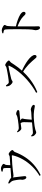

<svg xmlns="http://www.w3.org/2000/svg" viewBox="1546 -2360 867 4000"><g transform="rotate(-90 1980.0 -360.5)"><path d="M153.4 -606.8 165.4 -624Q187.3 -615.2 207.7 -606.9Q228.1 -598.5 244.6 -587Q266.6 -572.8 273.5 -562.5Q280.5 -552.3 281.7 -534.2Q281.9 -527.6 285 -501.2Q288 -474.8 292.3 -439.7Q296.6 -404.6 300.7 -370.1Q304.9 -335.5 307.4 -310.2Q309.8 -284.8 309.8 -278.5Q310.6 -262.2 302.8 -254.4Q295.1 -246.6 283.3 -245.8Q269.5 -245 258.4 -258.3Q247.3 -271.5 241 -290.3Q234.6 -309.1 233.8 -323.2Q232.8 -332 235.3 -344.4Q237.8 -356.8 238 -370.2Q238.2 -382.6 235.9 -401.9Q233.7 -421.2 230.6 -443Q227.4 -464.8 223.7 -483.8Q220 -502.8 217.2 -514.4Q210.1 -543.4 191.8 -564.5Q173.4 -585.6 153.4 -606.8ZM254 -543.8 253.4 -560.8Q284.8 -561.2 328.4 -564.3Q372 -567.5 418.8 -571.3Q465.6 -575.2 506 -577.8Q541.2 -580.8 581.1 -583.2Q621.1 -585.6 657.6 -588.1Q694.2 -590.6 718.2 -592.8Q727.6 -594 736 -599.2Q744.4 -604.3 752.6 -609Q760.7 -613.7 768.7 -613.7Q779.8 -613.7 794.3 -605.2Q808.7 -596.7 822.1 -584.1Q835.4 -571.5 844.3 -558.5Q853.2 -545.5 853.2 -537.1Q853.2 -528.4 845 -520.7Q836.9 -513.1 827.2 -505.4Q817.4 -497.7 813.8 -488.3Q769.3 -369.1 703.8 -269.1Q638.3 -169.1 547 -88.8Q455.8 -8.6 332 52.3L315.2 30.6Q422.4 -33.1 509.9 -122.2Q597.4 -211.3 657.9 -316.5Q718.4 -421.6 743.8 -531.5Q746 -542.4 743.8 -545.3Q741.5 -548.2 731.1 -548Q631.6 -545 560.1 -539.5Q488.7 -534 440.2 -527.8Q391.8 -521.6 363.1 -517.6Q334.3 -513.6 321.2 -513.6Q306.3 -513.6 292.4 -521.5Q278.6 -529.4 254 -543.8ZM405.4 -740 404.4 -760.4Q421.8 -766.6 436.2 -770.5Q450.6 -774.4 466.8 -774.4Q488.2 -774.4 511.1 -764.7Q534 -755.1 549.8 -742.1Q565.7 -729.1 565.7 -719.3Q565.7 -709.8 560.3 -702.6Q554.9 -695.4 549.7 -687.1Q544.5 -678.8 543.1 -663.6Q541.7 -648.6 540.3 -627.1Q539 -605.6 538.3 -584.9Q537.6 -564.2 537.6 -549.8L479.6 -549.2Q479.6 -555.2 479.6 -573.4Q479.6 -591.7 479.6 -615.3Q479.6 -639 479.1 -661Q478.6 -683 478.4 -695.5Q477.4 -711.7 474.8 -717.9Q472.2 -724.2 460.2 -729Q450.5 -733.1 435.5 -735.5Q420.4 -738 405.4 -740Z M1655.6 -391.3Q1643.6 -389.7 1619.6 -387.5Q1595.6 -385.2 1565.2 -382.2Q1534.9 -379.3 1502.6 -375.8Q1470.2 -372.3 1440.6 -368.6Q1392.2 -363.2 1357.1 -356.5Q1321.9 -349.8 1303.8 -349.8Q1289.7 -349.8 1277 -358.9Q1264.3 -368 1253.3 -380.5Q1244.9 -391 1236.2 -404.5Q1227.6 -417.9 1222.4 -432.7L1234.2 -440.7Q1252.6 -425.1 1271.5 -414.2Q1290.5 -403.3 1312.3 -403.3Q1337.7 -403.3 1382.7 -408.2Q1427.7 -413.1 1480.2 -420.9Q1522.3 -426.9 1544.9 -433.6Q1567.6 -440.3 1577.8 -446.2Q1588 -452 1592.9 -455.2Q1597.9 -458.4 1605.4 -458.4Q1621.6 -458.4 1640.6 -452.5Q1659.5 -446.7 1673.1 -437.8Q1686.8 -428.9 1686.8 -419.2Q1686.8 -409.1 1679.7 -400.9Q1672.7 -392.7 1655.6 -391.3ZM1414.6 -388.8Q1430.3 -385 1447.1 -379.1Q1463.8 -373.2 1478 -365.7Q1492.1 -358.1 1501 -348.9Q1509.9 -339.8 1509.9 -328.9Q1509.9 -318.3 1506.2 -306.6Q1502.4 -294.8 1500 -281Q1497.6 -262.8 1494.5 -233Q1491.4 -203.3 1488.7 -170.8Q1486.1 -138.3 1484.7 -109.9L1428.1 -108Q1430.1 -135.2 1431.5 -170.9Q1432.9 -206.5 1433.8 -240.5Q1434.7 -274.5 1434.7 -294.6Q1434.7 -323.4 1427.3 -341.3Q1419.9 -359.3 1403.5 -376.5ZM1138.1 -141.4 1151.4 -146.7Q1164.3 -131.5 1179.7 -120.2Q1195.2 -108.8 1215.5 -108.8Q1228.8 -108.8 1263.3 -111.7Q1297.8 -114.6 1345 -119.4Q1392.1 -124.2 1444.3 -129.2Q1496.6 -134.2 1547.3 -138.2Q1598.1 -142.2 1639.4 -143.4Q1666.7 -145.2 1677.5 -149.4Q1688.2 -153.5 1696.1 -153.5Q1708.5 -153.5 1725.2 -148.3Q1741.9 -143.2 1758 -134.5Q1774 -125.8 1784.5 -115.4Q1794.9 -104.9 1794.9 -94.3Q1794.9 -82.7 1787.9 -75.9Q1780.8 -69.1 1767.7 -69.1Q1756.6 -69.1 1733.6 -74.2Q1710.6 -79.2 1677.1 -84.6Q1643.5 -89.9 1600.6 -91.3Q1570.5 -92.8 1528.7 -90.7Q1486.9 -88.6 1441.5 -84.3Q1396.1 -80.1 1355.5 -74Q1314.8 -67.9 1286.9 -60.3Q1263.4 -54.5 1249 -47.4Q1234.6 -40.4 1219.8 -40.4Q1207.3 -40.4 1191.8 -50.2Q1176.4 -60.1 1163.8 -73.5Q1151.3 -86.9 1146.9 -96.4Q1142.9 -105.2 1141.3 -115.4Q1139.6 -125.7 1138.1 -141.4Z M2179.3 -663.1 2200.4 -671.5Q2208.7 -659.7 2218.2 -645.5Q2227.6 -631.3 2240.1 -621.4Q2252.5 -611.6 2268.7 -611.6Q2285.4 -611.6 2316.1 -615.5Q2346.8 -619.4 2384.5 -625.1Q2422.2 -630.9 2459.9 -637.7Q2497.6 -644.5 2528.7 -650.7Q2559.7 -656.9 2575.9 -661.5Q2586.7 -664.5 2594.2 -670.1Q2601.8 -675.8 2608.8 -680.8Q2615.9 -685.9 2623.2 -685.9Q2634.1 -685.9 2650.2 -677.7Q2666.3 -669.5 2681.8 -657.2Q2697.3 -644.9 2707.9 -632.5Q2718.5 -620.1 2718.5 -611.6Q2718.5 -601.9 2710.4 -594.9Q2702.3 -588 2692.3 -580.9Q2682.2 -573.9 2675.4 -563.5Q2658 -536 2631.5 -496.5Q2605 -457 2571.7 -413Q2538.3 -368.9 2499.4 -326.8Q2464.6 -289.6 2420.1 -247.9Q2375.5 -206.2 2320.8 -164.4Q2266 -122.6 2200.9 -84.8Q2135.7 -47 2060.6 -17.2L2045.8 -41.5Q2116.8 -78.5 2185.7 -127.2Q2254.7 -176 2319.1 -233Q2383.5 -290.1 2439.1 -352.3Q2494.7 -414.5 2538.7 -478.6Q2582.7 -542.7 2610.2 -603.7Q2616.6 -620 2598.4 -617.6Q2572 -613.6 2535 -606Q2497.9 -598.3 2459.4 -589.6Q2420.9 -580.8 2387.3 -572.8Q2353.7 -564.8 2333.3 -559.4Q2317.9 -555.7 2309 -549.4Q2300.2 -543.1 2293 -537.9Q2285.9 -532.8 2273.8 -532.8Q2259.7 -532.8 2242.8 -544.6Q2225.9 -556.4 2212.4 -572.8Q2198.8 -589.2 2192.8 -601.5Q2188.6 -611 2184.5 -626.7Q2180.5 -642.4 2179.3 -663.1ZM2467.3 -323.3 2486.8 -346.8Q2549.9 -319.8 2611.4 -285.6Q2673 -251.5 2723.4 -213.8Q2773.8 -176.1 2803.9 -139.3Q2834 -102.6 2834 -69.5Q2834 -55.2 2825.8 -44.2Q2817.5 -33.2 2800.5 -33.2Q2787 -33.2 2775.6 -43.9Q2764.2 -54.5 2748.5 -74.8Q2732.8 -95.1 2705.8 -124.6Q2670.6 -164.7 2634.4 -199.1Q2598.1 -233.5 2557.7 -264.3Q2517.2 -295.2 2467.3 -323.3Z M3286.5 -746.1Q3305.5 -750.4 3320.9 -754.1Q3336.2 -757.8 3349.6 -757.8Q3365.6 -757.8 3384.2 -751.6Q3402.8 -745.3 3420.3 -736.1Q3437.8 -726.8 3448.7 -716.4Q3459.6 -705.9 3459.6 -696.6Q3459.6 -686.7 3455 -680.3Q3450.5 -673.8 3445.5 -665.2Q3440.5 -656.7 3438 -639.8Q3435 -613.5 3433.3 -578.6Q3431.6 -543.6 3431 -508.4Q3430.4 -473.3 3430.2 -444.7Q3430 -423.7 3429.5 -382.3Q3429 -340.9 3429.1 -289.4Q3429.2 -237.9 3429.1 -185.8Q3429 -133.6 3429.3 -90.4Q3429.7 -57.3 3430.8 -34.7Q3431.9 -12.2 3431.9 0.8Q3431.9 20.5 3424.1 29.7Q3416.4 38.8 3400.1 38.8Q3384.1 38.8 3372.9 23.7Q3361.7 8.6 3355.8 -12.2Q3349.9 -32.9 3349.9 -49.9Q3349.9 -66.4 3354.9 -83Q3359.9 -99.5 3363.1 -128.2Q3366.1 -156.2 3367.7 -197.4Q3369.3 -238.7 3370 -284.3Q3370.6 -330 3370.7 -371.8Q3370.8 -413.7 3370.8 -442.2Q3370.8 -472.6 3370.6 -506.3Q3370.3 -540.1 3370 -572.9Q3369.7 -605.6 3368.8 -634.1Q3367.9 -662.7 3365.5 -681Q3363.4 -704.7 3345.1 -712.6Q3326.9 -720.6 3287.5 -725.2ZM3418.8 -465.9Q3493.7 -450.5 3563.9 -424.9Q3634 -399.3 3676.9 -372.3Q3699.9 -357.4 3716.6 -338.9Q3733.4 -320.4 3733.4 -297.5Q3733.4 -284.1 3725.1 -273.4Q3716.7 -262.8 3700.9 -262.8Q3689.1 -262.8 3679.5 -268.7Q3669.9 -274.7 3659.3 -285.7Q3648.8 -296.7 3634 -311.6Q3619.2 -326.5 3596.7 -343.2Q3561.3 -368.2 3517.5 -390.6Q3473.7 -412.9 3418.8 -432.6Z"/></g></svg>

Font: Noto Serif TC
Style: Regular
Weight: 200
Designer: Ryoko NISHIZUKA 西塚涼子 (kana & ideographs); Frank Grießhammer (Latin, Greek & Cyrillic); Wenlong ZHANG 张文龙 (bopomofo); San
Foundry: Adobe
Version: Version 2.001;hotconv 1.1.0;makeotfexe 2.6.0